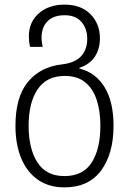

<svg xmlns="http://www.w3.org/2000/svg" viewBox="-20 -562 559 832"><path d="M259 250Q192 250 144.5 217Q97 184 72 124Q47 64 47 -17Q47 -141 100.5 -206.5Q154 -272 248 -283Q303 -289 330.5 -317.5Q358 -346 358 -394Q358 -438 333 -467Q308 -496 260 -496Q212 -496 186 -470Q160 -444 160 -398Q160 -388 161.5 -378.5Q163 -369 165 -359H110Q105 -381 105 -404Q105 -466 148 -504Q191 -542 260 -542Q331 -542 372 -500.5Q413 -459 413 -396Q413 -350 391 -316.5Q369 -283 324 -268V-265Q394 -248 433 -184.5Q472 -121 472 -17Q472 104 418 177Q364 250 259 250ZM259 201Q340 201 377.5 142Q415 83 415 -17Q415 -80 399 -129Q383 -178 349 -205.5Q315 -233 261 -233Q182 -233 143 -175Q104 -117 104 -17Q104 82 142 141.5Q180 201 259 201Z"/></svg>

Font: Noto Sans Georgian SemiCondensed Light
Style: Regular
Weight: 300
Width: 4
Designer: Monotype Design Team, Akaki Razmadze
Foundry: Google LLC
Version: Version 2.005; ttfautohint (v1.8.4.7-5d5b)